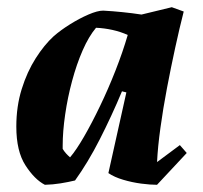

<svg xmlns="http://www.w3.org/2000/svg" viewBox="-20 -501 564 533"><path d="M104.6 12Q75.9 -2.8 50.6 -42.1Q25.3 -81.3 25.3 -149.5Q25.3 -206 40.3 -253.8Q55.2 -301.7 79.1 -339.2Q103 -376.7 129.2 -400.6Q148.4 -417.3 174.3 -433.5Q200.2 -449.7 225.4 -460.6Q250.7 -471.5 266.4 -471.5Q292.9 -470.1 319.9 -467.3Q346.9 -464.6 372.8 -460.6L456.9 -481L490 -469Q478.3 -423.3 466.4 -368.6Q454.5 -313.9 443.6 -256.8Q432.7 -199.6 425.4 -146.4Q418 -93.2 416 -51.1L479.3 -98.2L498.4 -76.3L415.9 12Q397.3 12 371.8 8.7Q346.3 5.3 321.9 -2Q297.4 -9.2 280.9 -20.5L330.8 -244.5L318.6 -247.5Q304.8 -214.2 289.1 -180.4Q273.4 -146.5 257 -114.3Q240.6 -82 223.1 -53Q205.6 -24 188.3 0Q169.6 4.5 148 8Q126.4 11.5 104.6 12ZM174.5 -64.2Q191.8 -84.5 213.4 -121.9Q235 -159.3 257.8 -206.8Q280.7 -254.3 300.7 -305.4Q320.8 -356.5 334.6 -403.9Q314.9 -412.9 291.8 -418Q268.8 -423 246.6 -423.9Q226.4 -399.9 209.5 -361.3Q192.6 -322.7 180.2 -276.5Q167.7 -230.2 160.9 -183.1Q154 -136 154 -96.4Q154 -94.3 154 -92.3Q154 -90.3 154 -87.8Q157.6 -81.5 163.2 -75.2Q168.9 -68.9 174.5 -64.2Z"/></svg>

Font: Labrada
Style: Italic
Weight: 400
Italic angle: -7°
Designer: Mercedes Jáuregui
Foundry: Omnibus-Type Team
Version: Version 1.000